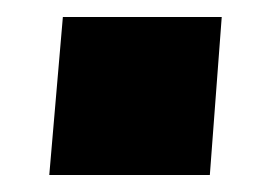

<svg xmlns="http://www.w3.org/2000/svg" viewBox="-20 -385 315 226"><path d="M241 -365 227 -179H38L54 -365Z"/></svg>

Font: Muli Black
Style: Italic
Weight: 900
Italic angle: -4.541°
Designer: Vernon Adams
Foundry: Vernon Adams
Version: Version 2.001